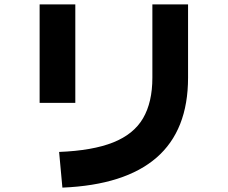

<svg xmlns="http://www.w3.org/2000/svg" viewBox="-20 -787 1040 877"><path d="M324 -317H161V-767H324ZM265 70 250 -93Q403 -99 497 -136.5Q591 -174 633.5 -247Q676 -320 676 -432V-767H839V-432Q839 -192 695 -67Q551 58 265 70Z"/></svg>

Font: Murecho Thin ExtraBold
Style: Regular
Weight: 800
Version: Version 1.010